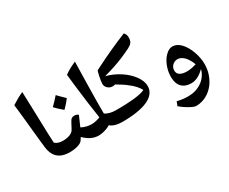

<svg xmlns="http://www.w3.org/2000/svg" viewBox="-128 -1090 2021 1695"><g transform="rotate(-30 882.5 -242.5)"><path d="M297 -9Q237 -9 200.5 -29Q164 -49 146.5 -82.5Q129 -116 124 -159Q122 -178 117 -222.5Q112 -267 106.5 -324Q101 -381 95 -439Q89 -497 84 -544Q79 -591 76 -614Q105 -633 134.5 -649.5Q164 -666 195 -680Q198 -605 200 -530.5Q202 -456 204.5 -381Q207 -306 209 -231L213 -153Q231 -138 251 -132.5Q271 -127 299 -127Q305 -127 305 -119V-17Q305 -9 297 -9Z M288 -9Q280 -9 280 -17V-119Q280 -127 288 -127Q353 -127 386 -151Q399 -160 409 -179Q419 -198 432 -223Q448 -255 460 -262.5Q472 -270 488 -270Q511 -270 528 -256Q517 -231 505.5 -205Q494 -179 483 -153Q507 -140 533.5 -133.5Q560 -127 589 -127Q597 -127 597 -119V-17Q597 -9 589 -9Q513 -9 444 -78Q438 -68 432.5 -60Q427 -52 422 -45Q409 -30 374 -19.5Q339 -9 288 -9ZM439 -357Q388 -399 362 -429Q385 -452 403.5 -471.5Q422 -491 437 -509Q448 -497 466 -479Q484 -461 509 -437Q497 -420 479.5 -400Q462 -380 439 -357Z M580 -9Q572 -9 572 -17V-119Q572 -127 580 -127Q604 -127 627.5 -132Q651 -137 673 -146Q662 -217 650.5 -300Q639 -383 628 -478Q624 -510 620.5 -544Q617 -578 613 -614Q640 -634 670 -650Q700 -666 732 -680Q731 -643 729.5 -577.5Q728 -512 726.5 -432.5Q725 -353 724 -271Q724 -228 724 -202.5Q724 -177 724 -155Q766 -127 833 -127Q842 -127 842 -119V-17Q842 -9 833 -9Q750 -9 710 -44Q688 -30 653.5 -19.5Q619 -9 580 -9Z M825 -9Q817 -9 817 -17V-119Q817 -127 825 -127Q891 -127 941.5 -129.5Q992 -132 1027 -136Q1062 -140 1087.5 -146.5Q1113 -153 1130 -161Q1119 -184 1095.5 -210.5Q1072 -237 1038 -262Q1021 -276 996 -292.5Q971 -309 938 -328Q927 -324 912 -324Q884 -324 863.5 -343Q843 -362 843 -389Q843 -400 846 -420Q849 -440 853.5 -461Q858 -482 862 -497.5Q866 -513 869 -514Q932 -546 978.5 -568.5Q1025 -591 1063.5 -608.5Q1102 -626 1141.5 -643Q1181 -660 1230 -680Q1250 -660 1250 -629Q1250 -594 1237 -577Q1224 -560 1196 -546Q1149 -523 1105.5 -504.5Q1062 -486 1013 -469.5Q964 -453 899 -435Q973 -416 1038 -373.5Q1103 -331 1142 -277Q1181 -223 1181 -173Q1181 -93 1091 -51Q1045 -30 979 -19.5Q913 -9 825 -9Z M1463 195Q1451 195 1426 183.5Q1401 172 1372.5 153.5Q1344 135 1319 114L1335 72Q1362 79 1389.5 82.5Q1417 86 1445 86Q1523 86 1581 47.5Q1639 9 1661 -58L1660 -65Q1631 -35 1597 -17.5Q1563 0 1528 0Q1466 0 1432 -36Q1398 -72 1398 -138Q1398 -194 1419 -247.5Q1440 -301 1474 -333Q1507 -366 1544 -366Q1587 -366 1625.5 -326.5Q1664 -287 1689 -219Q1701 -185 1707 -153Q1713 -121 1713 -89Q1713 -39 1698 8Q1683 55 1655.5 93Q1628 131 1589 157Q1532 195 1463 195ZM1548 -110Q1571 -110 1594.5 -114.5Q1618 -119 1643 -127Q1634 -155 1615 -184.5Q1596 -214 1573 -230Q1549 -246 1527 -246Q1502 -246 1483 -232.5Q1464 -219 1456 -198Q1452 -186 1452 -171Q1452 -141 1477 -125.5Q1502 -110 1548 -110Z"/></g></svg>

Font: Noto Naskh Arabic
Style: Regular
Weight: 400
Designer: Monotype Design Team, David Williams, Mohamad Dakak and Nizar Qandah
Foundry: Monotype Imaging Inc.
Version: Version 2.013